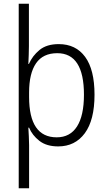

<svg xmlns="http://www.w3.org/2000/svg" viewBox="-20 -780 582 1036"><path d="M490 -269Q490 -132 437.5 -61Q385 10 294 10Q231 10 192.5 -20Q154 -50 137 -91H133Q134 -71 135.5 -45Q137 -19 137 3V236H81V-760H136V-531Q136 -511 135 -483.5Q134 -456 133 -435H136Q155 -479 193.5 -510.5Q232 -542 297 -542Q389 -542 439.5 -473Q490 -404 490 -269ZM433 -269Q433 -493 289 -493Q212 -493 174.5 -438.5Q137 -384 137 -281V-257Q137 -39 286 -39Q358 -39 395.5 -97.5Q433 -156 433 -269Z"/></svg>

Font: Noto Sans Kannada SemiCondensed Light
Style: Regular
Weight: 300
Width: 4
Designer: Jelle Bosma - Monotype Design Team
Foundry: Monotype Imaging Inc.
Version: Version 2.005; ttfautohint (v1.8.4.7-5d5b)